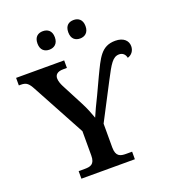

<svg xmlns="http://www.w3.org/2000/svg" viewBox="-164 -1049 1054 1171"><g transform="rotate(-20 363.0 -463.0)"><path d="M448 -806C477 -806 504 -823 504 -866C504 -910 477 -926 448 -926C417 -926 392 -910 392 -866C392 -823 417 -806 448 -806ZM248 -806C278 -806 305 -823 305 -866C305 -910 278 -926 248 -926C218 -926 192 -910 192 -866C192 -823 218 -806 248 -806ZM162 0H509V-49H470C434 -49 404 -55 404 -115V-269L528 -507C574 -595 595 -634 637 -634C661 -634 676 -618 680 -596C705 -603 724 -625 724 -656C724 -692 696 -720 643 -720C551 -720 525 -653 475 -550L426 -445C403 -398 381 -353 368 -321C357 -352 344 -387 322 -429L248 -571C240 -587 232 -607 232 -625C232 -648 247 -665 286 -665H310V-714H-2V-665H11C48 -665 61 -651 82 -612L267 -270V-112C267 -54 237 -49 200 -49H162Z"/></g></svg>

Font: Noto Serif SemiBold
Style: Regular
Weight: 600
Designer: Monotype Design Team
Foundry: Monotype Imaging Inc.
Version: Version 2.013